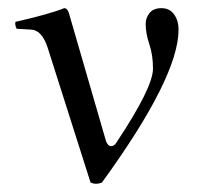

<svg xmlns="http://www.w3.org/2000/svg" viewBox="-20 -442 504 473"><path d="M97.2 -325.2Q83 -368.2 56.2 -369.1L21 -371.1Q16.1 -380.9 18.1 -388.2Q102.1 -407.2 138.2 -421.9Q146 -421.9 149.9 -409.2L241.2 -94.2Q246.1 -82 253.7 -82Q261.2 -82 266.1 -89.8Q356.9 -226.1 356.9 -272.9Q356.9 -306.2 347.9 -333Q338.9 -359.9 338.9 -382.8Q338.9 -397.9 348.4 -409.9Q357.9 -421.9 377.9 -421.9Q397.9 -421.9 408.9 -406.5Q419.9 -391.1 419.9 -369.1Q419.9 -252 231 7.8Q216.8 13.7 203.1 7.8Z"/></svg>

Font: Linux Libertine Display
Style: Regular
Weight: 400
Designer: Philipp H. Poll
Foundry: Philipp H. Poll
Version: Version 5.0.9